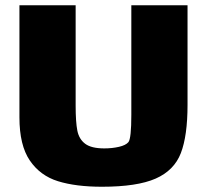

<svg xmlns="http://www.w3.org/2000/svg" viewBox="-20 -663 788 731"><path d="M694 -643V-264Q694 -146 668.5 -80Q643 -14 572.5 17Q502 48 368 48Q269 48 201 27Q133 6 93.5 -52Q54 -110 54 -216V-643H268V-261Q268 -198 274.5 -165.5Q281 -133 304.5 -115.5Q328 -98 377 -98Q407 -98 433 -104Q459 -110 469 -122Q480 -136 480 -226V-643Z"/></svg>

Font: Lalezar
Style: Regular
Weight: 400
Designer: Borna Izadpanah
Foundry: Borna Izadpanah
Version: Version 1.003;November 28, 2018;FontCreator 11.5.0.2421 64-b